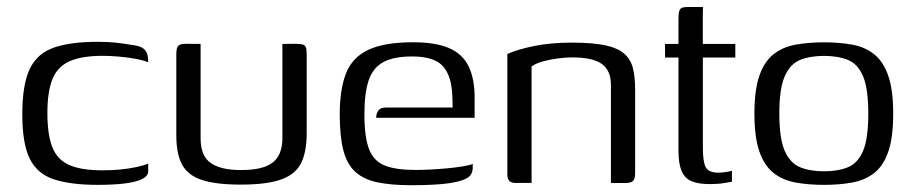

<svg xmlns="http://www.w3.org/2000/svg" viewBox="-20 -525 2627 551"><path d="M260.6 5.5Q182.6 5.5 134.6 -10.4Q86.6 -26.2 65.3 -69.7Q44 -113.2 44 -196.6Q44 -282.2 65.3 -327Q86.6 -371.7 134.6 -388.4Q182.6 -405 260.6 -405Q286.6 -405 309.3 -402.9Q331.9 -400.7 360.8 -395.7Q377.4 -393.7 387 -388.6Q396.7 -383.4 401 -373.9Q405.3 -364.4 405.3 -346.2Q393.5 -351.6 370.3 -356Q347.1 -360.4 321.2 -362.6Q295.3 -364.8 274.6 -364.8Q215 -364.8 180.1 -349.4Q145.2 -334 130.6 -298.2Q116 -262.5 116 -200.5Q116 -138.8 130.2 -102.5Q144.5 -66.3 179 -51.3Q213.5 -36.2 274.6 -36.2Q302.7 -36.2 327.9 -38.8Q353 -41.4 373.3 -45.9Q393.5 -50.4 405.3 -55.6V-33.8Q405.3 -19.3 386.7 -10.6Q368.1 -2 335.9 1.8Q303.7 5.5 260.6 5.5Z M555.7 -399V-128.2Q555.7 -77.7 584.5 -57.4Q613.3 -37 671.7 -37Q735.3 -37 762.8 -58.7Q790.4 -80.5 790.4 -128.5V-399Q791.4 -399 796.9 -399Q802.4 -399 808.8 -399.1Q815.2 -399.3 821.1 -399.3Q827 -399.3 828.8 -399.3Q841.2 -399.3 848 -397.5Q854.7 -395.7 857.4 -389.8Q860.1 -383.8 860.1 -369.9V-141Q860.1 -91.1 845 -58.7Q829.8 -26.2 788.9 -10.7Q748 4.8 670.7 4.8Q600.6 4.8 560.1 -8.3Q519.6 -21.5 502.8 -52.2Q486 -83 486 -136.2V-369.9Q486 -387.1 491.3 -393.2Q496.7 -399.3 513.5 -399.3Q524.5 -399.3 534.6 -399.1Q544.7 -399 555.7 -399Z M1160.1 6.5Q1102.1 6.5 1062.6 -1.9Q1023.1 -10.3 999.3 -32.2Q975.5 -54.2 965.3 -93.8Q955 -133.4 955 -196.1Q955 -268.5 972.9 -314.2Q990.7 -360 1036.7 -381.9Q1082.7 -403.7 1165.5 -403.7Q1229.7 -403.7 1268.5 -387.1Q1307.2 -370.5 1324.6 -335Q1342.1 -299.5 1342.1 -244.1V-187H1059.6Q1059.6 -199.4 1065.7 -207.9Q1071.8 -216.4 1087.7 -216.4H1279L1278.3 -245Q1276.8 -306.6 1251.3 -334.8Q1225.9 -363 1163.2 -363Q1110.5 -363 1080.4 -346.9Q1050.4 -330.7 1038.1 -294.7Q1025.8 -258.7 1025.8 -197.2Q1025.8 -131 1039.3 -96.6Q1052.9 -62.1 1084.7 -49.7Q1116.6 -37.3 1172.2 -37.3Q1191.2 -37.3 1215.7 -38.5Q1240.3 -39.8 1264.9 -42.1Q1289.5 -44.5 1309.2 -47.7Q1328.9 -50.9 1336.6 -54.6V-42.8Q1336.6 -33.2 1331.5 -24.2Q1326.4 -15.2 1309 -8.6Q1286.6 -0.3 1249.1 3.1Q1211.7 6.5 1160.1 6.5Z M1459 0Q1436 0 1436 -23.5V-370.1Q1465.5 -383.3 1512.8 -393Q1560.2 -402.7 1621.6 -402.7Q1680.5 -402.7 1716.3 -395.1Q1752.1 -387.5 1770.9 -371.4Q1789.7 -355.3 1796.2 -329.8Q1802.7 -304.2 1802.7 -268.2V-29.7Q1802.7 -19 1800.5 -12.2Q1798.4 -5.3 1791.5 -2.5Q1784.7 0.3 1771.7 0.3L1733.2 0V-281.8Q1733.2 -322.5 1707.3 -341.4Q1681.4 -360.3 1621.9 -360.3Q1603 -360.3 1580.6 -357.3Q1558.1 -354.3 1538 -348.8Q1517.9 -343.4 1505.5 -334.2V0Z M2016.8 3.3Q1983.4 3.3 1964 -5.3Q1944.5 -13.8 1935.8 -34.8Q1927.1 -55.8 1927.1 -92V-359.8H1888.5V-399H1927.1V-471.4Q1927.1 -486.3 1929.4 -493.5Q1931.7 -500.7 1937.8 -502.9Q1943.9 -505 1955.1 -505H1997.6Q1997.6 -503.5 1997.2 -496.8Q1996.9 -490.2 1996.9 -477.5V-399H2090.2V-359.8H1997.1V-100.3Q1997.1 -61.1 2005.2 -45.3Q2013.4 -29.5 2041.5 -29.5Q2052.4 -29.5 2064.1 -31.5Q2075.8 -33.5 2080.5 -34.7V-3.5Q2074.8 -2.5 2057.8 0.4Q2040.9 3.3 2016.8 3.3Z M2344.7 5.5Q2299.2 5.5 2262.6 -1.3Q2225.9 -8 2199.5 -29Q2173.1 -50.1 2159 -90.9Q2145 -131.8 2145 -199Q2145 -266.2 2159 -307.1Q2173.1 -347.9 2199.5 -369Q2225.9 -390 2262.6 -396.7Q2299.2 -403.5 2344.7 -403.5Q2389.9 -403.5 2426.4 -396.7Q2462.9 -390 2489.1 -369Q2515.3 -347.9 2529.3 -307.1Q2543.3 -266.2 2543.3 -199Q2543.3 -131.1 2529.3 -90.2Q2515.3 -49.3 2489 -28.7Q2462.6 -8 2426.1 -1.3Q2389.6 5.5 2344.7 5.5ZM2344.7 -33.4Q2384.9 -33.4 2413.5 -45.1Q2442 -56.8 2456.9 -92.1Q2471.8 -127.3 2471.8 -199Q2471.8 -270.7 2456.9 -306Q2442 -341.4 2413.5 -353Q2384.9 -364.6 2344.7 -364.6Q2304.7 -364.6 2276.1 -353Q2247.5 -341.4 2232 -306Q2216.5 -270.7 2216.5 -199Q2216.5 -127.3 2232 -92.1Q2247.5 -56.8 2276.1 -45.1Q2304.7 -33.4 2344.7 -33.4Z"/></svg>

Font: Genos Thin
Style: Regular
Weight: 100
Designer: Robert E. Leuschke
Foundry: Robert E. Leuschke
Version: Version 1.010